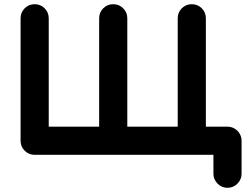

<svg xmlns="http://www.w3.org/2000/svg" viewBox="-20 -737 1188 914"><path d="M1063 -134Q1081 -134 1096.5 -125Q1112 -116 1121 -100.5Q1130 -85 1130 -67V90Q1130 117 1110.5 137Q1091 157 1063 157Q1035 157 1015.5 137Q996 117 996 90V0H145Q125 0 108 -11Q91 -22 83 -41Q91 -22 108 -11Q125 0 145 0Q117 0 97.5 -19.5Q78 -39 78 -67Q78 -68 78 -68V-650Q78 -678 97.5 -697.5Q117 -717 145 -717Q173 -717 192.5 -697.5Q212 -678 212 -650V-134H452V-650Q452 -678 471.5 -697.5Q491 -717 519 -717Q547 -717 566.5 -697.5Q586 -678 586 -650V-134H826V-650Q826 -678 845.5 -697.5Q865 -717 893 -717Q921 -717 940.5 -697.5Q960 -678 960 -650V-134Z"/></svg>

Font: Multiround Pro
Style: Regular
Weight: 400
Designer: Ivan Filipov, Sasha Pavljenko
Version: Version 1.005;Fontself Maker 3.5.4